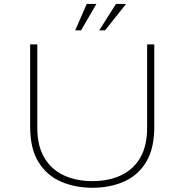

<svg xmlns="http://www.w3.org/2000/svg" viewBox="-20 -920 915 952"><path d="M438 11Q352 11 282 -19.5Q212 -50 170.8 -116.5Q129.5 -183 129.5 -291.5V-700H165V-286Q165 -197 199.8 -138.2Q234.5 -79.5 296 -50.8Q357.5 -22 438 -22Q519 -22 580.2 -50.8Q641.5 -79.5 675.5 -138.2Q709.5 -197 709.5 -286V-700H745V-291.5Q745 -183 704.5 -116.5Q664 -50 594.5 -19.5Q525 11 438 11ZM472 -769.5 555 -900.5H605L501 -769.5ZM353 -769.5 410 -900.5H458L382 -769.5Z"/></svg>

Font: Trispace SemiExpanded Thin
Style: Regular
Weight: 100
Width: 6
Designer: Tyler Finck
Foundry: Etcetera Type Company
Version: Version 1.210; ttfautohint (v1.8.3)